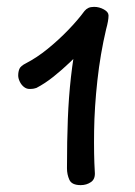

<svg xmlns="http://www.w3.org/2000/svg" viewBox="-20 -928 394 559"><path d="M86 -672Q83 -671 78.5 -670Q74 -669 66 -669Q57 -669 49.5 -675Q42 -681 37.5 -690.5Q33 -700 33 -708Q33 -719 36.5 -727.5Q40 -736 56 -744Q87 -760 118.5 -785.5Q150 -811 178.5 -840.5Q207 -870 226 -896Q231 -902 237.5 -905Q244 -908 254 -908Q269 -908 282.5 -900.5Q296 -893 296 -883Q296 -868 289 -843Q272 -771 263.5 -693.5Q255 -616 254 -546.5Q253 -477 256 -428Q258 -407 245 -398Q232 -389 215 -389Q189 -389 182 -404.5Q175 -420 175 -438Q175 -518 177.5 -581.5Q180 -645 186.5 -703Q193 -761 205 -823L226 -788Q207 -769 184 -747Q161 -725 136 -705Q111 -685 86 -672Z"/></svg>

Font: Playpen Sans Thai
Style: Regular
Weight: 400
Designer: Sirin Gunkloy, Laura Meseguer, Veronika Burian, José Scaglione
Foundry: TypeTogether
Version: Version 2.000